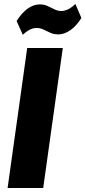

<svg xmlns="http://www.w3.org/2000/svg" viewBox="-20 -940 427 960"><path d="M294 -700 196 0H18L116 -700ZM63 -835Q89 -876 118.5 -897Q148 -918 179 -918Q200 -918 217.5 -910Q235 -902 252 -893.5Q269 -885 286 -885Q303 -885 320.5 -893.5Q338 -902 357 -920L387 -850Q361 -809 331 -788.5Q301 -768 272 -768Q250 -768 232 -776Q214 -784 198 -792Q182 -800 163 -800Q146 -800 129.5 -792Q113 -784 94 -766Z"/></svg>

Font: Pathway Extreme Condensed ExtraBold
Style: Italic
Weight: 800
Width: 3
Italic angle: -8°
Version: Version 1.001;gftools[0.9.26]